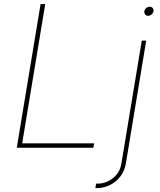

<svg xmlns="http://www.w3.org/2000/svg" viewBox="-20 -748 809 972"><path d="M64.9 0 185.5 -727.5H209L92.3 -22.5H456.5L452.6 0ZM697.8 -542.5H720.2L617.2 79.1Q610.8 117.7 588.9 145.8Q566.9 173.8 536.1 189Q505.4 204.1 471.7 204.1H462.9L466.3 181.6H475.1Q515.6 181.6 551.3 154.3Q586.9 127 594.7 79.1ZM730 -668Q720.7 -668 715.1 -674.8Q709.5 -681.6 710.9 -691.4Q712.4 -700.7 720.2 -707.3Q728 -713.9 737.8 -713.9Q747.6 -713.9 752.9 -707.3Q758.3 -700.7 756.8 -691.4Q755.4 -681.6 747.3 -674.8Q739.3 -668 730 -668Z"/></svg>

Font: Inter 16pt Thin
Style: Italic
Weight: 250
Italic angle: -9.3988°
Version: Version 4.001;git-66647c0bb